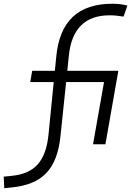

<svg xmlns="http://www.w3.org/2000/svg" viewBox="-106 -762 712 1014"><path d="M-83.5 231.9 -44.4 228C114.3 211.9 195.8 135.7 213.9 -47.4L243.2 -328.6H443.4L385.3 0H450.7L519 -388.2H249.5L257.3 -465.3C271.5 -611.8 345.2 -681.2 473.6 -681.2C495.6 -681.2 516.6 -679.2 546.4 -674.3L566.9 -732.4C541 -739.3 516.6 -742.2 487.3 -742.2C308.6 -742.2 208 -651.4 190.9 -460.4L183.6 -388.2H64L53.7 -328.6H177.7L150.9 -58.1C137.2 94.2 73.7 155.3 -46.9 167L-86.4 170.9Z"/></svg>

Font: Cascadia Code NF Light
Style: Italic
Weight: 300
Italic angle: -10°
Monospace: yes
Designer: Aaron Bell
Foundry: Saja Typeworks
Version: Version 2404.023